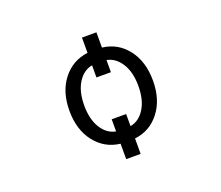

<svg xmlns="http://www.w3.org/2000/svg" viewBox="-119 -798 1239 1074"><g transform="rotate(-20 500.0 -261.0)"><path d="M460.9 -64.5V-136.7H546.9V-64.5Q599.6 -74.2 632.3 -126.5Q665 -178.7 665 -261.2Q665 -343.8 631.8 -396Q598.6 -448.2 546.9 -458V-385.7H460.9V-458Q408.2 -448.2 375.5 -396Q342.8 -343.8 342.8 -261.2Q342.8 -178.7 375.5 -126.5Q408.2 -74.2 460.9 -64.5ZM546.9 -532.2Q638.7 -521.5 695.3 -448.2Q752 -375 752 -261.7Q752 -148.4 695.3 -75.2Q638.7 -2 546.9 8.8V100.6H460.9V8.8Q369.1 -2 312 -75.2Q254.9 -148.4 254.9 -261.7Q254.9 -375 312 -447.8Q369.1 -520.5 460.9 -532.2V-623H546.9Z"/></g></svg>

Font: Gen Shin Gothic Monospace Regular
Style: Regular
Weight: 400
Designer: [Source Han Sans]
Ryoko NISHIZUKA  (kana & ideographs); Paul D. Hunt (Latin, Greek & Cyrillic); Wenlong ZHANG  (bopomofo
Version: Version 1.002.20150607